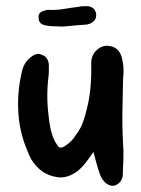

<svg xmlns="http://www.w3.org/2000/svg" viewBox="-20 -579 457 621"><path d="M282 -88Q278 -81 273.5 -75Q269 -69 264 -62Q257 -52 248.5 -42.5Q240 -33 230 -25Q197 -1 165 -6Q133 -11 111 -29Q84 -52 72 -83Q44 -146 39.5 -212Q35 -278 50 -344Q56 -375 77 -392Q86 -400 96 -403.5Q106 -407 117 -401Q128 -397 133 -387.5Q138 -378 138 -367Q138 -358 138 -349Q138 -340 137 -332Q133 -301 133 -269.5Q133 -238 137 -206Q139 -184 143.5 -162.5Q148 -141 158 -121Q160 -117 162 -115Q168 -104 173 -102Q178 -100 189 -106Q212 -120 225 -142Q240 -161 248 -183Q256 -205 261 -227Q270 -263 273 -300Q276 -337 275 -374Q275 -405 299 -422Q319 -436 343.5 -428Q368 -420 375 -389Q379 -373 379.5 -356.5Q380 -340 378 -323Q377 -271 376 -219.5Q375 -168 378 -116Q380 -91 379 -64Q378 -37 377 -11Q374 11 354 20Q344 24 334 20Q324 16 317 8Q311 1 307.5 -5.5Q304 -12 302 -19Q296 -36 291.5 -53Q287 -70 282 -88ZM180 -493Q167 -494 153.5 -494Q140 -494 127 -497Q105 -501 105 -521Q102 -540 126 -545Q129 -547 132.5 -547Q136 -547 138 -547Q163 -546 186.5 -550Q210 -554 235 -557Q242 -559 249 -559Q256 -559 264 -559Q288 -556 291 -533Q293 -512 270 -502Q261 -499 253 -499Q234 -498 216 -496Q198 -494 180 -493Z"/></svg>

Font: Delicious Handrawn
Style: Regular
Weight: 400
Designer: Agung Rohmat
Foundry: Agung Rohmat
Version: Version 1.002; ttfautohint (v1.8.4.7-5d5b);gftools[0.9.27]